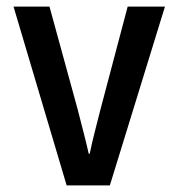

<svg xmlns="http://www.w3.org/2000/svg" viewBox="-20 -562 540 582"><path d="M182 0H313L480 -542H367L285 -232C274 -188 260 -137 252 -96H249C240 -137 226 -188 215 -232L130 -542H21Z"/></svg>

Font: Noto Sans Mono ExtraCondensed SemiBold
Style: Regular
Weight: 600
Width: 2
Designer: Monotype Design Team
Foundry: Monotype Imaging Inc.
Version: Version 2.014